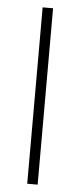

<svg xmlns="http://www.w3.org/2000/svg" viewBox="-52 -740 322 770"><g transform="rotate(5 109.0 -355.0)"><path d="M88 0V-710H130V0Z"/></g></svg>

Font: Livvic ExtraLight
Style: Regular
Weight: 275
Designer: Jacques Le Bailly, Baron von Fonthausen
Version: Version 1.001; ttfautohint (v1.8.2)